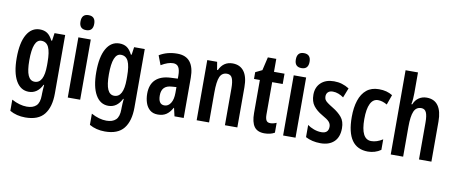

<svg xmlns="http://www.w3.org/2000/svg" viewBox="-80 -1113 4046 1706"><g transform="rotate(10 1942.5 -260.0)"><path d="M198 -553Q237 -553 264.5 -535Q292 -517 314 -473H321L331 -543H427V-15Q427 107 374 173.5Q321 240 204 240Q125 240 64 205V104Q136 143 201 143Q256 143 285.5 115Q315 87 315 20V8Q315 -9 316.5 -31Q318 -53 320 -74H315Q273 10 195 10Q121 10 79.5 -62.5Q38 -135 38 -268Q38 -406 80.5 -479.5Q123 -553 198 -553ZM228 -456Q152 -456 152 -267Q152 -174 171.5 -130.5Q191 -87 231 -87Q315 -87 315 -249V-276Q315 -370 294.5 -413Q274 -456 228 -456Z M602 -753Q664 -753 664 -685Q664 -618 602 -618Q540 -618 540 -685Q540 -753 602 -753ZM658 -543V0H546V-543Z M916 -553Q955 -553 982.5 -535Q1010 -517 1032 -473H1039L1049 -543H1145V-15Q1145 107 1092 173.5Q1039 240 922 240Q843 240 782 205V104Q854 143 919 143Q974 143 1003.5 115Q1033 87 1033 20V8Q1033 -9 1034.5 -31Q1036 -53 1038 -74H1033Q991 10 913 10Q839 10 797.5 -62.5Q756 -135 756 -268Q756 -406 798.5 -479.5Q841 -553 916 -553ZM946 -456Q870 -456 870 -267Q870 -174 889.5 -130.5Q909 -87 949 -87Q1033 -87 1033 -249V-276Q1033 -370 1012.5 -413Q992 -456 946 -456Z M1438 -553Q1516 -553 1554 -504.5Q1592 -456 1592 -362V0H1509L1492 -73H1489Q1466 -31 1435.5 -10.5Q1405 10 1359 10Q1315 10 1287.5 -13.5Q1260 -37 1247.5 -75Q1235 -113 1235 -157Q1235 -240 1281.5 -284Q1328 -328 1415 -332L1480 -335V-362Q1480 -413 1465 -438Q1450 -463 1416 -463Q1370 -463 1308 -426L1276 -510Q1346 -553 1438 -553ZM1440 -256Q1348 -251 1348 -161Q1348 -80 1403 -80Q1438 -80 1459.5 -114Q1481 -148 1481 -207V-259Z M1937 -553Q2004 -553 2040 -505Q2076 -457 2076 -363V0H1964V-333Q1964 -393 1951 -423.5Q1938 -454 1904 -454Q1858 -454 1839.5 -411.5Q1821 -369 1821 -269V0H1709V-543H1798L1810 -472H1817Q1854 -553 1937 -553Z M2357 -88Q2383 -88 2413 -101V-12Q2394 -1 2371 4.5Q2348 10 2321 10Q2257 10 2228.5 -30Q2200 -70 2200 -152V-450H2147V-511L2207 -540L2235 -660H2311V-543H2406V-450H2311V-159Q2311 -123 2321 -105.5Q2331 -88 2357 -88Z M2545 -753Q2607 -753 2607 -685Q2607 -618 2545 -618Q2483 -618 2483 -685Q2483 -753 2545 -753ZM2601 -543V0H2489V-543Z M2993 -154Q2993 -74 2949 -32Q2905 10 2827 10Q2788 10 2754 2Q2720 -6 2692 -21V-131Q2716 -113 2750 -100.5Q2784 -88 2818 -88Q2882 -88 2882 -148Q2882 -173 2865.5 -192Q2849 -211 2800 -238Q2749 -267 2720 -305Q2691 -343 2691 -404Q2691 -472 2734.5 -512.5Q2778 -553 2852 -553Q2890 -553 2923.5 -543Q2957 -533 2989 -513L2955 -426Q2933 -442 2908 -451.5Q2883 -461 2857 -461Q2829 -461 2814 -446.5Q2799 -432 2799 -408Q2799 -391 2805.5 -379Q2812 -367 2830 -353.5Q2848 -340 2881 -320Q2931 -290 2962 -253Q2993 -216 2993 -154Z M3255 10Q3061 10 3061 -269Q3061 -354 3082 -418Q3103 -482 3146.5 -517.5Q3190 -553 3257 -553Q3295 -553 3324.5 -545Q3354 -537 3380 -521L3348 -431Q3305 -456 3266 -456Q3221 -456 3197.5 -408.5Q3174 -361 3174 -269Q3174 -87 3268 -87Q3318 -87 3371 -121V-26Q3346 -8 3315.5 1Q3285 10 3255 10Z M3572 -574Q3572 -547 3570 -521.5Q3568 -496 3563 -472H3571Q3586 -511 3617 -532Q3648 -553 3688 -553Q3757 -553 3792 -504Q3827 -455 3827 -362V0H3715V-333Q3715 -396 3701.5 -424.5Q3688 -453 3657 -453Q3610 -453 3591 -408.5Q3572 -364 3572 -269V0H3460V-760H3572Z"/></g></svg>

Font: Noto Sans ExtraCondensed SemiBold
Style: Regular
Weight: 600
Width: 2
Designer: Monotype Design Team
Foundry: Monotype Imaging Inc.
Version: Version 2.013; ttfautohint (v1.8.4.7-5d5b)